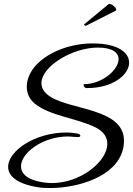

<svg xmlns="http://www.w3.org/2000/svg" viewBox="-20 -908 671 968"><path d="M413 -778C414 -778 414 -779 415 -779L563 -854C565 -854 566 -856 566 -859C566 -869 546 -888 532 -888C529 -888 527 -887 525 -885L405 -786C404 -786 404 -786 404 -785C404 -782 409 -778 413 -778ZM233 40C369 40 566 -15 600 -156C604 -171 605 -186 605 -199C605 -360 342 -353 236 -419C203 -439 189 -464 189 -489C189 -573 345 -668 472 -668H475C549 -668 578 -641 578 -610C578 -556 494 -484 406 -484C403 -484 401 -482 401 -479C401 -473 408 -464 416 -464H420C549 -464 631 -531 631 -592C631 -642 576 -689 449 -689H445C347 -689 233 -654 163 -581C133 -549 115 -509 115 -471C115 -439 127 -409 155 -386C231 -323 368 -313 463 -265C504 -244 521 -215 521 -183C521 -94 387 15 241 15C226 15 210 13 195 11C117 -1 86 -33 86 -70C86 -137 195 -220 324 -220C338 -220 353 -217 367 -217H373C382 -217 385 -220 385 -224C385 -227 383 -230 379 -232C371 -236 336 -240 315 -240C156 -240 21 -147 21 -67C21 -22 64 19 171 36C189 39 210 40 233 40Z"/></svg>

Font: Style Script
Style: Regular
Weight: 400
Designer: Robert E. Leuschke
Foundry: Robert E. Leuschke
Version: Version 1.010